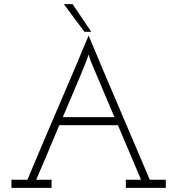

<svg xmlns="http://www.w3.org/2000/svg" viewBox="-20 -903 852 923"><path d="M228 0H35V-39H112Q185 -214 259 -385.5Q333 -557 406 -732Q479 -557 552.5 -385.5Q626 -214 700 -39H777V0H585V-39H658Q630 -105 602.5 -170Q575 -235 547 -301H265Q235 -229 210 -170Q185 -111 154 -39H228ZM396 -612Q369 -544 339.5 -475.5Q310 -407 282 -340H530L415 -612L406 -641Q403 -633 401 -626.5Q399 -620 396 -612ZM419 -750H386Q361 -783 336.5 -816.5Q312 -850 287 -883H329Q352 -850 374 -816.5Q396 -783 419 -750Z"/></svg>

Font: Josefin Slab
Style: Regular
Weight: 400
Designer: Santiago Orozco
Foundry: Typemade
Version: Version 2.000